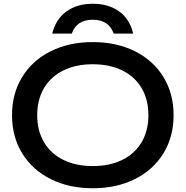

<svg xmlns="http://www.w3.org/2000/svg" viewBox="-20 -988 988 1022"><path d="M44 -375Q44 -490 98 -578Q152 -666 249.5 -715Q347 -764 474 -764Q601 -764 698.5 -715Q796 -666 850 -578Q904 -490 904 -375Q904 -260 850 -172Q796 -84 698.5 -35Q601 14 474 14Q347 14 249.5 -35Q152 -84 98 -172Q44 -260 44 -375ZM770 -375Q770 -457 734 -518.5Q698 -580 631 -613Q564 -646 474 -646Q384 -646 317 -613Q250 -580 214 -518.5Q178 -457 178 -375Q178 -293 214 -231.5Q250 -170 317 -137Q384 -104 474 -104Q564 -104 631 -137Q698 -170 734 -231.5Q770 -293 770 -375ZM474 -883Q430 -883 402 -864Q374 -845 362 -809H258Q277 -886 333.5 -927Q390 -968 474 -968Q558 -968 614.5 -927Q671 -886 689 -809H585Q573 -845 545 -864Q517 -883 474 -883Z"/></svg>

Font: Unbounded Variable
Style: Regular
Weight: 400
Designer: Luke Prowse, Jean-Baptiste Morizot, Fátima Lázaro, Florian Runge
Foundry: NaN
Version: Version 1.600;FEAKit 1.0